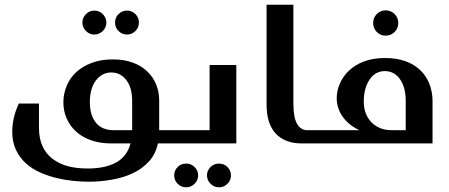

<svg xmlns="http://www.w3.org/2000/svg" viewBox="-20 -611 1912 818"><path d="M331.1 -515.1Q331.1 -535.6 346.2 -550.8Q361.3 -565.9 381.8 -565.9Q402.8 -565.9 418 -550.8Q433.1 -535.6 433.1 -515.1Q433.1 -494.1 418 -479Q402.8 -463.9 381.8 -463.9Q361.3 -463.9 346.2 -479Q331.1 -494.1 331.1 -515.1ZM470.2 -515.1Q470.2 -536.1 484.9 -550.8Q500 -565.9 521 -565.9Q542 -565.9 557.1 -550.8Q571.8 -536.1 571.8 -515.1Q571.8 -493.7 557.1 -479Q542 -463.9 521 -463.9Q500 -463.9 484.9 -479Q470.2 -493.7 470.2 -515.1ZM250 -174.8Q250 -211.4 264.2 -245.6Q278.3 -279.3 305.2 -304.2Q331.5 -328.1 371.1 -343.3Q410.2 -357.9 460 -357.9Q509.3 -357.9 545.9 -344.2Q583 -330.6 607.9 -306.2Q633.3 -281.7 645.5 -250.5Q658.2 -218.3 658.2 -184.1V-56.2H731Q747.1 -56.2 747.1 -43.9V-13.2Q747.1 0 731 0H652.8Q642.6 46.9 614.3 77.1Q585.4 108.4 545.9 127Q507.3 145.5 457.5 154.3Q409.2 163.1 358.9 163.1Q326.7 163.1 293 159.7Q255.4 155.8 221.2 147.5Q183.1 138.2 150.4 123.5Q115.7 107.9 89.8 84.5Q64 60.5 47.9 27.3Q32.2 -5.4 32.2 -50.8Q32.2 -77.6 38.6 -107.4Q44.9 -136.2 60.1 -169.9H146V-65.9Q146 -21.5 161.1 11.7Q175.8 44.4 203.6 65.4Q232.4 87.4 269.5 97.2Q306.6 106.9 354 106.9Q428.7 106.9 475.1 81.1Q521.5 55.2 536.1 0H452.1Q408.2 0 370.1 -12.7Q332.5 -25.4 306.6 -48.3Q279.3 -72.3 265.1 -104Q250 -137.2 250 -174.8ZM543 -56.2V-58.1V-182.1Q543 -237.8 518.1 -270Q493.2 -302.2 454.1 -302.2Q415 -302.2 389.2 -269Q362.8 -235.4 362.8 -175.8Q362.8 -119.6 389.2 -87.4Q414.6 -56.2 465.8 -56.2Z M986.8 -334V0H729Q712.9 0 712.9 -14.2V-42Q712.9 -56.2 729 -56.2H873V-334ZM809.1 100.6Q824.2 115.7 824.2 136.2Q824.2 156.7 809.1 171.9Q793.9 187 772.9 187Q752 187 736.8 171.9Q722.2 157.2 722.2 136.2Q722.2 115.2 736.8 100.6Q751.5 85.9 772.9 85.9Q794.4 85.9 809.1 100.6ZM877 100.6Q891.6 85.9 913.1 85.9Q934.6 85.9 949.2 100.6Q963.9 115.2 963.9 136.2Q963.9 157.2 949.2 171.9Q934.1 187 913.1 187Q892.1 187 877 171.9Q861.8 156.7 861.8 136.2Q861.8 115.7 877 100.6Z M1230 -590.8V-168Q1230 -110.4 1245.6 -83.5Q1261.2 -56.2 1289.6 -56.2H1304.7Q1319.8 -56.2 1319.8 -40V-16.1Q1319.8 0 1304.7 0H1264.6Q1194.8 0 1155.3 -41.5Q1115.7 -83 1115.7 -166V-590.8Z M1569.8 -513.2Q1569.8 -535.6 1585.4 -551.3Q1601.1 -566.9 1622.6 -566.9Q1645.5 -566.9 1661.1 -551.3Q1676.8 -535.6 1676.8 -513.2Q1676.8 -490.2 1661.1 -474.6Q1645.5 -459 1622.6 -459Q1601.1 -459 1585.4 -474.6Q1569.8 -490.2 1569.8 -513.2ZM1511.7 -56.2Q1467.8 -76.2 1441.4 -111.8Q1414.6 -148.4 1414.6 -192.9Q1414.6 -223.6 1427.7 -254.4Q1441.4 -286.1 1466.3 -309.6Q1493.7 -335.4 1530.3 -349.1Q1569.3 -363.8 1620.6 -363.8Q1668.5 -363.8 1706.5 -350.6Q1743.2 -337.9 1770 -312.5Q1795.9 -288.1 1809.1 -254.4Q1822.8 -219.2 1822.8 -181.2V0H1300.8Q1286.6 0 1286.6 -16.1V-40Q1286.6 -56.2 1300.8 -56.2ZM1708.5 -181.2Q1708.5 -238.3 1684.6 -272.9Q1660.2 -308.1 1619.6 -308.1Q1578.1 -308.1 1553.7 -270.5Q1529.8 -233.4 1529.8 -179.2Q1529.8 -153.3 1536.6 -132.8Q1543.9 -111.3 1558.6 -94.2Q1573.7 -76.7 1596.7 -66.4Q1619.1 -56.2 1650.9 -56.2H1708.5Z"/></svg>

Font: SimahzazaarabicW05-Medium
Style: Regular
Weight: 500
Designer: Ahmed zaza
Foundry: Ahmed zaza
Version: Version 1.001